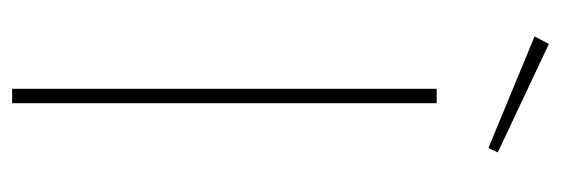

<svg xmlns="http://www.w3.org/2000/svg" viewBox="-316 -584 901 308"><g transform="rotate(90 134.0 -430.5)"><path d="M146 0H123V-681H146ZM225 -779 218 -764 39 -838 51 -861Z"/></g></svg>

Font: FiraSans
Style: Regular
Weight: 150
Designer: Carrois Corporate & Edenspiekermann AG
Foundry: Carrois Corporate GbR & Edenspiekermann AG
Version: Version 3.106;PS 003.106;hotconv 1.0.70;makeotf.lib2.5.58329